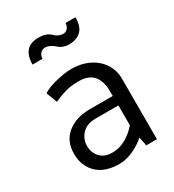

<svg xmlns="http://www.w3.org/2000/svg" viewBox="-175 -808 837 922"><g transform="rotate(-30 244.0 -347.0)"><path d="M244 -429Q299 -429 324.5 -398Q350 -367 350 -313V-286H225Q146 -286 98 -247Q50 -208 50 -138Q50 -71 92.5 -29Q135 13 216 13Q254 13 294 -5.5Q334 -24 361 -49L371 0H430V-335Q430 -382 406 -419Q382 -456 339 -477Q296 -498 241 -498Q208 -498 157.5 -486Q107 -474 81 -456L104 -396Q140 -412 170.5 -420.5Q201 -429 244 -429ZM223 -233H351V-123Q324 -91 288.5 -71Q253 -51 214 -51Q169 -51 146 -77Q123 -103 123 -138Q123 -178 149.5 -205.5Q176 -233 223 -233ZM294 -663Q268 -663 245 -686Q223 -707 181 -707Q92 -707 92 -609H147Q148 -628 159 -639Q170 -650 184 -650Q209 -650 235 -627Q258 -605 294 -605Q335 -605 359.5 -628Q384 -651 384 -703H329Q328 -684 318 -673.5Q308 -663 294 -663Z"/></g></svg>

Font: Catamaran
Style: Regular
Weight: 400
Designer: Pria Ravichandran
Version: Version 1.000;PS 001.000;hotconv 1.0.70;makeotf.lib2.5.58329